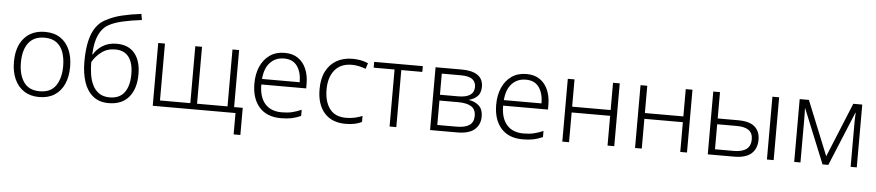

<svg xmlns="http://www.w3.org/2000/svg" viewBox="-49 -1102 7390 1620"><g transform="rotate(5 3646.0 -291.5)"><path d="M533 -267Q533 -183 505.5 -121Q478 -59 424.5 -24.5Q371 10 294 10Q220 10 167 -24Q114 -58 85.5 -120.5Q57 -183 57 -267Q57 -396 121 -469Q185 -542 298 -542Q374 -542 426.5 -507.5Q479 -473 506 -411Q533 -349 533 -267ZM116 -267Q116 -164 159.5 -101.5Q203 -39 295 -39Q388 -39 431 -102Q474 -165 474 -267Q474 -333 456 -384Q438 -435 399 -464Q360 -493 297 -493Q207 -493 161.5 -433Q116 -373 116 -267Z M649 -320Q649 -474 688 -564.5Q727 -655 807 -690Q861 -719 932.5 -736Q1004 -753 1093 -764L1102 -713Q1010 -702 939 -685.5Q868 -669 826 -645Q774 -618 744 -555Q714 -492 710 -387H714Q739 -432 789 -463.5Q839 -495 907 -495Q1008 -495 1060.5 -431.5Q1113 -368 1113 -254Q1113 -132 1054 -61Q995 10 882 10Q802 10 750 -32.5Q698 -75 673.5 -149.5Q649 -224 649 -320ZM887 -39Q970 -39 1011.5 -94Q1053 -149 1053 -250Q1053 -345 1014.5 -395.5Q976 -446 900 -446Q832 -446 783 -408.5Q734 -371 707 -322Q707 -268 715 -217.5Q723 -167 743 -127Q763 -87 798 -63Q833 -39 887 -39Z M1941 -532V-49H2014V181H1957V0H1256V-532H1313V-50H1570V-532H1627V-50H1885V-532Z M2327 -542Q2395 -542 2440.5 -510.5Q2486 -479 2509.5 -424Q2533 -369 2533 -298V-259H2153Q2153 -153 2202.5 -96.5Q2252 -40 2344 -40Q2393 -40 2430 -48.5Q2467 -57 2511 -76V-24Q2471 -6 2432 2Q2393 10 2342 10Q2222 10 2158 -63Q2094 -136 2094 -262Q2094 -343 2121.5 -406Q2149 -469 2201 -505.5Q2253 -542 2327 -542ZM2326 -494Q2253 -494 2207.5 -445Q2162 -396 2155 -306H2474Q2474 -390 2437.5 -442Q2401 -494 2326 -494Z M2890 10Q2773 10 2709.5 -62Q2646 -134 2646 -263Q2646 -353 2678 -415Q2710 -477 2767.5 -509.5Q2825 -542 2902 -542Q2940 -542 2974 -535Q3008 -528 3034 -516L3018 -467Q2991 -478 2960 -484.5Q2929 -491 2901 -491Q2806 -491 2755.5 -430Q2705 -369 2705 -264Q2705 -164 2750 -102.5Q2795 -41 2890 -41Q2929 -41 2964 -49Q2999 -57 3027 -69V-18Q3001 -5 2967.5 2.5Q2934 10 2890 10Z M3497 -483H3319V0H3262V-483H3085V-532H3497Z M4009 -402Q4009 -351 3982 -322.5Q3955 -294 3912 -284V-281Q3963 -273 3996 -242Q4029 -211 4029 -152Q4029 -83 3982 -41.5Q3935 0 3833 0H3605V-532H3828Q3915 -532 3962 -499.5Q4009 -467 4009 -402ZM3951 -396Q3951 -437 3921.5 -460Q3892 -483 3823 -483H3662V-304H3816Q3951 -304 3951 -396ZM3970 -152Q3970 -207 3932 -231Q3894 -255 3821 -255H3662V-48H3824Q3897 -48 3933.5 -73Q3970 -98 3970 -152Z M4375 -542Q4443 -542 4488.5 -510.5Q4534 -479 4557.5 -424Q4581 -369 4581 -298V-259H4201Q4201 -153 4250.5 -96.5Q4300 -40 4392 -40Q4441 -40 4478 -48.5Q4515 -57 4559 -76V-24Q4519 -6 4480 2Q4441 10 4390 10Q4270 10 4206 -63Q4142 -136 4142 -262Q4142 -343 4169.5 -406Q4197 -469 4249 -505.5Q4301 -542 4375 -542ZM4374 -494Q4301 -494 4255.5 -445Q4210 -396 4203 -306H4522Q4522 -390 4485.5 -442Q4449 -494 4374 -494Z M4782 -532V-301H5108V-532H5165V0H5108V-252H4782V0H4725V-532Z M5398 -532V-301H5724V-532H5781V0H5724V-252H5398V0H5341V-532Z M5957 0V-532H6014V-309H6187Q6283 -309 6328 -270Q6373 -231 6373 -160Q6373 -85 6326 -42.5Q6279 0 6178 0ZM6458 0V-532H6515V0ZM6172 -48Q6316 -48 6316 -158Q6316 -211 6281.5 -235.5Q6247 -260 6180 -260H6014V-48Z M7219 -532V0H7167V-374Q7167 -413 7170 -458H7167L6978 0H6929L6742 -459H6740Q6741 -436 6741.5 -415.5Q6742 -395 6742 -371V0H6689V-532H6767L6954 -71L7143 -532Z"/></g></svg>

Font: Noto Sans Light
Style: Regular
Weight: 300
Designer: Monotype Design Team
Foundry: Monotype Imaging Inc.
Version: Version 2.007